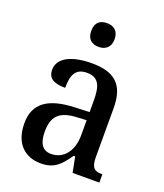

<svg xmlns="http://www.w3.org/2000/svg" viewBox="-141 -855 816 958"><g transform="rotate(20 266.5 -375.5)"><path d="M262 -635C295 -635 324 -653 324 -698C324 -744 295 -761 262 -761C226 -761 200 -744 200 -698C200 -653 226 -635 262 -635ZM188 10C263 10 292 -27 331 -82H339L355 0H497V-44H494C452 -44 437 -60 437 -116V-374C437 -501 377 -547 259 -547C160 -547 83 -516 83 -449C83 -404 114 -386 175 -386C175 -450 189 -494 252 -494C319 -494 331 -447 331 -373V-314L254 -311C114 -306 44 -257 44 -151C44 -41 107 10 188 10ZM221 -52C175 -52 154 -85 154 -146C154 -223 184 -263 278 -268L331 -271V-191C331 -108 288 -52 221 -52Z"/></g></svg>

Font: Noto Serif SemiCondensed Medium
Style: Regular
Weight: 500
Width: 4
Designer: Monotype Design Team
Foundry: Monotype Imaging Inc.
Version: Version 2.014